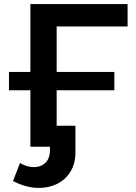

<svg xmlns="http://www.w3.org/2000/svg" viewBox="-20 -720 669 942"><path d="M129 0V-700H606V-590H258V0ZM171 202Q140 202 108 193.5Q76 185 44 168L78 80Q112 100 147 100Q180 100 202.5 79Q225 58 225 15V-25L263 0H129V-103H350V27Q350 83 325.5 122.5Q301 162 260.5 182Q220 202 171 202ZM24 -277V-367H541V-277Z"/></svg>

Font: MOST Montserrat SemiBold
Style: Regular
Weight: 600
Designer: Julieta Ulanovsky
Foundry: Julieta Ulanovsky
Version: Version 8.000;March 11, 2024;FontCreator 15.0.0.2926 64-bit